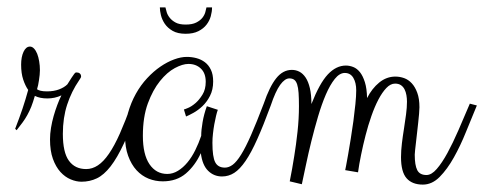

<svg xmlns="http://www.w3.org/2000/svg" viewBox="-20 -519 1309 519"><path d="M74.2 -259.8Q69.3 -242.7 64.5 -230.5Q59.6 -218.3 53.7 -207.8Q47.9 -197.3 40.8 -187.7Q33.7 -178.2 24.9 -167L21 -170.9Q32.2 -199.7 40.8 -225.1Q49.3 -250.5 56.2 -275.9Q48.3 -287.1 42.7 -304Q37.1 -320.8 37.1 -344.2Q37.1 -365.2 43.7 -379.2Q50.3 -393.1 61 -393.1Q66.9 -393.1 72 -387.7Q77.1 -382.3 80.6 -373.5Q84 -364.7 85.9 -353.3Q87.9 -341.8 87.9 -329.1Q87.9 -323.2 87.2 -316.4Q86.4 -309.6 85.4 -302.5Q84.5 -295.4 83 -288.8Q81.5 -282.2 80.1 -277.8Q83 -275.4 89.6 -273.7Q96.2 -272 106.9 -272Q125.5 -272 139.6 -277.3Q153.8 -282.7 162.1 -291Q169.4 -302.7 173.6 -309.1Q177.7 -315.4 180.2 -318.6Q182.6 -321.8 183.8 -322.5Q185.1 -323.2 187 -323.2Q192.4 -323.2 195.8 -320.3Q199.2 -317.4 199.2 -312Q199.2 -310.5 197.8 -308.1Q196.3 -305.7 193.8 -301.8Q173.3 -272 161.6 -236.3Q149.9 -200.7 149.9 -157.2Q149.9 -106.9 166.3 -84.5Q182.6 -62 212.9 -62Q229.5 -62 244.6 -72Q259.8 -82 274.4 -103.3Q289.1 -124.5 304 -158Q318.8 -191.4 335.9 -238.8L355 -233.9Q334 -171.9 315.4 -132.1Q296.9 -92.3 278.8 -69.1Q260.7 -45.9 241.7 -36.9Q222.7 -27.8 200.2 -27.8Q186 -27.8 170.9 -34.2Q155.8 -40.5 143.3 -54.2Q130.9 -67.9 123 -89.6Q115.2 -111.3 115.2 -142.1Q115.2 -157.2 117.9 -173.6Q120.6 -189.9 125 -205.3Q129.4 -220.7 134.8 -235.1Q140.1 -249.5 146 -261.2Q128.4 -252.9 107.9 -252.9Q87.9 -252.9 74.2 -259.8Z M711.9 -233.9Q691.9 -179.7 675.5 -143.1Q659.2 -106.4 643.8 -84Q628.4 -61.5 613.3 -51.8Q598.1 -42 580.1 -42Q558.1 -42 542.5 -57.4Q526.9 -72.8 522.9 -105Q507.3 -71.3 482.4 -50Q457.5 -28.8 419.9 -28.8Q399.9 -28.8 381.6 -36.1Q363.3 -43.5 349.1 -58.8Q335 -74.2 326.4 -97.7Q317.9 -121.1 317.9 -152.8Q317.9 -185.1 325.9 -213.4Q334 -241.7 347.2 -265.4Q360.4 -289.1 377.7 -307.6Q395 -326.2 413.6 -338.9Q432.1 -351.6 450.7 -358.4Q469.2 -365.2 484.9 -365.2Q498.5 -365.2 511.2 -361.8Q523.9 -358.4 533.9 -350.8Q543.9 -343.3 550 -330.6Q556.2 -317.9 556.2 -298.8Q556.2 -276.4 547.6 -259.8Q539.1 -243.2 527.1 -231.9Q515.1 -220.7 502.7 -213.9Q490.2 -207 482.9 -204.1L477.1 -223.1Q478.5 -223.1 488 -227.1Q497.6 -231 508.1 -240Q518.6 -249 527.3 -263.2Q536.1 -277.3 536.1 -297.9Q536.1 -321.3 522.9 -333.7Q509.8 -346.2 489.3 -346.2Q473.6 -346.2 452.6 -335Q431.6 -323.7 412.4 -299.8Q393.1 -275.9 379.6 -239.3Q366.2 -202.6 366.2 -151.9Q366.2 -101.6 384 -75.2Q401.9 -48.8 432.1 -48.8Q447.3 -48.8 461.2 -57.4Q475.1 -65.9 486.8 -80.1Q498.5 -94.2 507.8 -113Q517.1 -131.8 523.9 -151.9Q523.9 -167.5 527.6 -188.7Q531.2 -210 539.1 -231.9L568.8 -222.2Q566.4 -215.8 564 -205.6Q561.5 -195.3 559.3 -183.1Q557.1 -170.9 555.7 -158Q554.2 -145 554.2 -132.8Q554.2 -94.7 561.8 -80.3Q569.3 -65.9 587.9 -65.9Q598.6 -65.9 609.1 -73.7Q619.6 -81.5 631.8 -101.1Q644 -120.6 658.7 -154.1Q673.3 -187.5 692.9 -238.8ZM553.2 -499Q553.2 -487.8 549.8 -475.3Q546.4 -462.9 538.3 -452.4Q530.3 -441.9 516.4 -434.8Q502.4 -427.7 481.9 -427.7Q460.4 -427.7 446.8 -435.5Q433.1 -443.4 425.5 -454.6Q418 -465.8 415 -478Q412.1 -490.2 412.1 -499H427.2Q428.2 -493.7 430.7 -485.8Q433.1 -478 439 -470.7Q444.8 -463.4 454.8 -458Q464.8 -452.6 481.9 -452.6Q499.5 -452.6 510.3 -458Q521 -463.4 526.9 -470.7Q532.7 -478 534.9 -485.8Q537.1 -493.7 538.1 -499Z M692.9 -238.8Q708.5 -284.7 726.6 -307.4Q744.6 -330.1 769 -330.1Q779.8 -330.1 789.3 -325.2Q798.8 -320.3 806.2 -309.3Q813.5 -298.3 817.6 -280.8Q821.8 -263.2 821.8 -237.8Q843.8 -293.9 866.2 -317.9Q888.7 -341.8 915 -341.8Q924.8 -341.8 934.8 -337.9Q944.8 -334 952.9 -324Q960.9 -314 966.3 -296.9Q971.7 -279.8 972.2 -253.9Q985.4 -279.8 1005.1 -295.9Q1024.9 -312 1048.8 -312Q1060.5 -312 1072.3 -307.9Q1084 -303.7 1093 -293.9Q1102.1 -284.2 1107.9 -268.3Q1113.8 -252.4 1113.8 -229Q1113.8 -222.2 1112.8 -211.2Q1111.8 -200.2 1110.4 -187Q1108.9 -173.8 1107.4 -160.2Q1106 -146.5 1104.5 -134.5Q1103 -122.6 1102.1 -113.5Q1101.1 -104.5 1101.1 -101.1Q1101.1 -72.3 1107.9 -59.1Q1114.7 -45.9 1132.8 -45.9Q1146.5 -45.9 1160.6 -62.3Q1174.8 -78.6 1189.5 -105.5Q1204.1 -132.3 1219.2 -167Q1234.4 -201.7 1250 -238.8L1269 -233.9Q1254.9 -200.2 1239.7 -162.6Q1224.6 -125 1206.8 -93.3Q1189 -61.5 1168.5 -40.8Q1147.9 -20 1123 -20Q1094.2 -20 1079.1 -37.1Q1064 -54.2 1064 -94.2Q1064 -111.8 1066.4 -131.6Q1068.8 -151.4 1072 -171.1Q1075.2 -190.9 1077.6 -209.7Q1080.1 -228.5 1080.1 -244.1Q1080.1 -252.9 1078.6 -261.7Q1077.1 -270.5 1073.5 -277.6Q1069.8 -284.7 1063.7 -288.8Q1057.6 -293 1047.9 -293Q1035.6 -293 1024.4 -281.2Q1013.2 -269.5 1002.9 -250Q992.7 -230.5 983.9 -205.3Q975.1 -180.2 968.3 -153.6Q961.4 -127 956.1 -100.8Q950.7 -74.7 947.8 -53.2L913.1 -59.1Q913.1 -59.1 915.5 -71Q918 -83 921.1 -101.8Q924.3 -120.6 928.2 -144.3Q932.1 -168 935.3 -191.9Q938.5 -215.8 940.7 -237.8Q942.9 -259.8 942.9 -274.9Q942.9 -295.4 935.1 -308.6Q927.2 -321.8 912.1 -321.8Q897.9 -321.8 885 -305.7Q872.1 -289.6 860.8 -263.4Q849.6 -237.3 839.8 -204.3Q830.1 -171.4 821.8 -137.9Q813.5 -104.5 807.1 -73.7Q800.8 -43 795.9 -21L763.2 -28.8Q770 -62.5 775.4 -97.2Q780.3 -127 784.2 -162.6Q788.1 -198.2 788.1 -231.9Q788.1 -253.4 787.1 -267.8Q786.1 -282.2 783.2 -291Q780.3 -299.8 775.1 -303.5Q770 -307.1 762.2 -307.1Q750 -307.1 737.3 -289.6Q724.6 -272 711.9 -233.9Z"/></svg>

Font: Clicker Script
Style: Regular
Weight: 400
Designer: Astigmatic (AOETI)
Foundry: Astigmatic (AOETI)
Version: Version 1.000